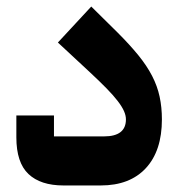

<svg xmlns="http://www.w3.org/2000/svg" viewBox="-20 -567 550 587"><path d="M174 0Q104 0 67 -35Q30 -70 30 -147V-214H145V-150H298Q365 -150 365 -202Q365 -214 359 -227.5Q353 -241 340 -258Q327 -275 306.5 -296Q286 -317 256 -345L157 -437L259 -547L340 -467Q377 -430 403 -398Q429 -366 445 -335Q461 -304 468 -271.5Q475 -239 475 -202Q475 -106 426 -53Q377 0 288 0Z"/></svg>

Font: IBM Plex Sans Arabic
Style: Bold
Weight: 700
Designer: Mike Abbink, Paul van der Laan, Pieter van Rosmalen, Wael Morcos, Khajak Apelian
Foundry: Bold Monday
Version: Version 1.2